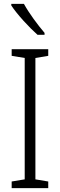

<svg xmlns="http://www.w3.org/2000/svg" viewBox="-20 -967 309 987"><path d="M103 -947H38V-939C67 -894 131 -825 173 -788H209V-798C174 -839 130 -898 103 -947ZM228 0V-34L162 -45V-669L228 -680V-714H40V-680L107 -669V-45L40 -34V0Z"/></svg>

Font: Noto Sans Thai Cond Light
Style: Regular
Weight: 300
Width: 3
Designer: Monotype Design Team
Foundry: Monotype Imaging Inc.
Version: Version 2.002